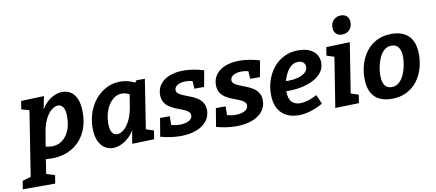

<svg xmlns="http://www.w3.org/2000/svg" viewBox="-147 -1112 3799 1673"><g transform="rotate(-10 1752.0 -275.5)"><path d="M-64 230 -52 157 23 135 113 -439 44 -458 56 -531 259 -538 236 -425Q273 -485 323 -515.5Q373 -546 422 -546Q461 -546 494 -526Q527 -506 547 -461Q567 -416 567 -342Q567 -225 518 -143Q469 -61 382 -21.5Q295 18 180 6L160 133L235 157L223 230ZM217 -222 197 -102Q268 -84 319.5 -109Q371 -134 399 -191.5Q427 -249 427 -327Q427 -385 409.5 -410.5Q392 -436 364 -436Q336 -436 306 -411.5Q276 -387 252 -339Q228 -291 217 -222Z M775 12Q735 12 702 -9Q669 -30 648.5 -74.5Q628 -119 628 -189Q628 -263 651 -328Q674 -393 715.5 -442Q757 -491 813 -519Q869 -547 934 -547Q965 -547 997.5 -539.5Q1030 -532 1063 -516L1077 -534H1151L1083 -99L1151 -76L1139 -1L944 5L964 -111Q926 -50 874.5 -19Q823 12 775 12ZM831 -100Q859 -100 889 -124.5Q919 -149 943 -196.5Q967 -244 979 -313L997 -424Q963 -442 931 -442Q884 -442 847 -408.5Q810 -375 789.5 -320.5Q769 -266 769 -205Q769 -150 786 -125Q803 -100 831 -100Z M1372 12Q1330 12 1284 5.5Q1238 -1 1195 -13L1222 -175H1308L1307 -98Q1324 -93 1342.5 -90Q1361 -87 1382 -87Q1429 -87 1461 -103Q1493 -119 1494 -149Q1494 -171 1477 -185Q1460 -199 1433 -209.5Q1406 -220 1375.5 -231.5Q1345 -243 1318 -260.5Q1291 -278 1274 -305Q1257 -332 1257 -375Q1258 -428 1288 -466.5Q1318 -505 1371 -525.5Q1424 -546 1494 -546Q1580 -546 1673 -517L1647 -374H1561L1557 -442Q1528 -450 1497 -450Q1454 -450 1426 -434Q1398 -418 1397 -392Q1397 -371 1414 -358Q1431 -345 1458.5 -334Q1486 -323 1517 -311Q1548 -299 1575.5 -281.5Q1603 -264 1620 -236.5Q1637 -209 1637 -168Q1636 -113 1602.5 -72.5Q1569 -32 1510 -10Q1451 12 1372 12Z M1866 12Q1824 12 1778 5.5Q1732 -1 1689 -13L1716 -175H1802L1801 -98Q1818 -93 1836.5 -90Q1855 -87 1876 -87Q1923 -87 1955 -103Q1987 -119 1988 -149Q1988 -171 1971 -185Q1954 -199 1927 -209.5Q1900 -220 1869.5 -231.5Q1839 -243 1812 -260.5Q1785 -278 1768 -305Q1751 -332 1751 -375Q1752 -428 1782 -466.5Q1812 -505 1865 -525.5Q1918 -546 1988 -546Q2074 -546 2167 -517L2141 -374H2055L2051 -442Q2022 -450 1991 -450Q1948 -450 1920 -434Q1892 -418 1891 -392Q1891 -371 1908 -358Q1925 -345 1952.5 -334Q1980 -323 2011 -311Q2042 -299 2069.5 -281.5Q2097 -264 2114 -236.5Q2131 -209 2131 -168Q2130 -113 2096.5 -72.5Q2063 -32 2004 -10Q1945 12 1866 12Z M2416 12Q2358 12 2311 -11Q2264 -34 2236.5 -83Q2209 -132 2209 -210Q2209 -274 2229.5 -334.5Q2250 -395 2288.5 -442.5Q2327 -490 2383 -518Q2439 -546 2510 -546Q2594 -546 2641.5 -507.5Q2689 -469 2689 -406Q2689 -359 2662 -322.5Q2635 -286 2589.5 -262Q2544 -238 2486.5 -225.5Q2429 -213 2367 -213Q2356 -213 2346 -214V-213Q2346 -147 2373.5 -118Q2401 -89 2447 -89Q2479 -89 2517.5 -100.5Q2556 -112 2597 -134L2633 -53Q2578 -21 2522.5 -4.5Q2467 12 2416 12ZM2491 -447Q2458 -447 2431.5 -426.5Q2405 -406 2386.5 -372.5Q2368 -339 2358 -301Q2369 -300 2382 -300Q2423 -300 2462.5 -310Q2502 -320 2527.5 -341Q2553 -362 2553 -392Q2553 -417 2536.5 -432Q2520 -447 2491 -447Z M2741 5 2811 -436 2744 -458 2756 -531 2965 -538 2895 -96 2963 -74 2951 -1ZM2911 -615Q2877 -615 2857.5 -635Q2838 -655 2838 -689Q2838 -730 2863.5 -755.5Q2889 -781 2928 -781Q2962 -781 2981.5 -761.5Q3001 -742 3001 -707Q3001 -667 2976 -641Q2951 -615 2911 -615Z M3336 -546Q3396 -546 3442 -524Q3488 -502 3514 -454Q3540 -406 3540 -327Q3540 -264 3522 -203.5Q3504 -143 3467 -94.5Q3430 -46 3373.5 -17Q3317 12 3240 12Q3179 12 3133 -10Q3087 -32 3061.5 -80Q3036 -128 3036 -206Q3036 -269 3054 -329.5Q3072 -390 3109 -439Q3146 -488 3202.5 -517Q3259 -546 3336 -546ZM3317 -445Q3278 -445 3251 -420.5Q3224 -396 3207.5 -358Q3191 -320 3183.5 -279.5Q3176 -239 3176 -206Q3176 -151 3195.5 -120Q3215 -89 3258 -89Q3296 -89 3323.5 -113.5Q3351 -138 3367.5 -176Q3384 -214 3392 -255Q3400 -296 3400 -329Q3400 -383 3380 -414Q3360 -445 3317 -445Z"/></g></svg>

Font: Bitter
Style: Bold Italic
Weight: 700
Italic angle: -9°
Designer: Sol Matas, and Bitter project Authors
Foundry: Sol Matas
Version: Version 2.001